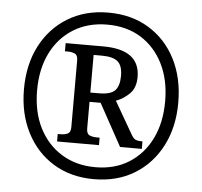

<svg xmlns="http://www.w3.org/2000/svg" viewBox="-52 -779 889 844"><g transform="rotate(5 392.5 -357.5)"><path d="M392 10Q290 10 213.5 -37Q137 -84 94.5 -167Q52 -250 52 -358Q52 -466 94.5 -548.5Q137 -631 214 -678Q291 -725 393 -725Q495 -725 571.5 -678.5Q648 -632 690.5 -549Q733 -466 733 -357Q733 -249 690 -166Q647 -83 570.5 -36.5Q494 10 392 10ZM394 -43Q480 -43 543 -83Q606 -123 640.5 -193.5Q675 -264 675 -358Q675 -452 640 -522.5Q605 -593 542 -632.5Q479 -672 393 -672Q308 -672 244 -632.5Q180 -593 145 -522.5Q110 -452 110 -358Q110 -262 146 -191.5Q182 -121 246 -82Q310 -43 394 -43ZM217 -141V-174H229Q247 -174 260.5 -180Q274 -186 274 -209V-504Q274 -527 260.5 -533Q247 -539 229 -539H217V-575H383Q545 -575 545 -454Q545 -406 518.5 -380Q492 -354 459 -342L541 -200Q550 -184 559.5 -179Q569 -174 591 -174V-141H495L393 -327H344V-209Q344 -186 357.5 -180Q371 -174 389 -174H402V-141ZM382 -368Q434 -368 453 -388.5Q472 -409 472 -453Q472 -497 451 -515.5Q430 -534 380 -534H344V-368Z"/></g></svg>

Font: Noto Serif Bengali SemiCondensed SemiBold
Style: Regular
Weight: 600
Width: 4
Designer: Juan Bruce, Universal Thirst, Indian Type Foundry and the Monotype Design Team.
Foundry: Monotype Imaging Inc.
Version: Version 2.003; ttfautohint (v1.8.4.7-5d5b)